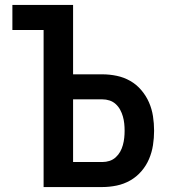

<svg xmlns="http://www.w3.org/2000/svg" viewBox="-20 -755 715 775"><path d="M156 0V-634H30V-735H275V-455H393Q422 -455 451 -449Q480 -443 505.5 -428.5Q531 -414 550.5 -391Q570 -368 581.5 -341.5Q593 -315 597.5 -286Q602 -257 602 -227Q602 -198 597.5 -169Q593 -140 581.5 -113Q570 -86 550.5 -63.5Q531 -41 505.5 -26.5Q480 -12 451 -6Q422 0 393 0ZM275 -101H393Q408 -101 422 -105.5Q436 -110 447 -120Q458 -130 465 -142.5Q472 -155 476 -169.5Q480 -184 481.5 -198.5Q483 -213 483 -227Q483 -242 481.5 -256.5Q480 -271 476 -285Q472 -299 465 -312Q458 -325 447 -335Q436 -345 422 -349.5Q408 -354 393 -354H275Z"/></svg>

Font: Iosevka Book
Style: Bold
Weight: 700
Designer: Belleve Invis
Foundry: Belleve Invis
Version: Version 28.0.7; ttfautohint (v1.8.3)